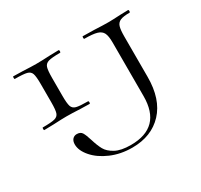

<svg xmlns="http://www.w3.org/2000/svg" viewBox="-109 -608 797 761"><g transform="rotate(-30 289.5 -227.5)"><path d="M236 -234Q239 -234 239 -228Q239 -222 236 -222L194 -223Q156 -225 132 -225Q111 -225 73 -223L29 -222Q27 -222 27 -228Q27 -234 29 -234Q68 -234 83.5 -238Q99 -242 103.5 -255.5Q108 -269 108 -303V-387Q108 -421 103.5 -434.5Q99 -448 83.5 -452Q68 -456 29 -456Q27 -456 27 -462Q27 -468 29 -468L73 -467Q111 -465 132 -465Q157 -465 195 -467L236 -468Q239 -468 239 -462Q239 -456 236 -456Q198 -456 183 -451.5Q168 -447 163.5 -433.5Q159 -420 159 -385V-303Q159 -269 163.5 -255.5Q168 -242 183 -238Q198 -234 236 -234ZM554 -456Q525 -456 511.5 -450Q498 -444 493.5 -429.5Q489 -415 489 -385V-200Q489 -98 437 -42.5Q385 13 297 13Q244 13 200 -6Q156 -25 130.5 -54.5Q105 -84 105 -112Q105 -127 112.5 -135.5Q120 -144 132 -144Q149 -144 156 -132.5Q163 -121 171 -95Q180 -65 190.5 -46Q201 -27 226.5 -13Q252 1 297 1Q437 1 437 -142V-387Q437 -417 430 -431Q423 -445 404.5 -450.5Q386 -456 347 -456Q345 -456 345 -462Q345 -468 347 -468L399 -467Q439 -465 462 -465Q483 -465 517 -467L554 -468Q557 -468 557 -462Q557 -456 554 -456Z"/></g></svg>

Font: Cormorant SC Light
Style: Regular
Weight: 300
Designer: Christian Thalmann (Catharsis Fonts)
Foundry: Catharsis Fonts
Version: Version 4.000